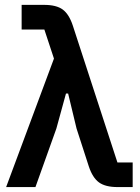

<svg xmlns="http://www.w3.org/2000/svg" viewBox="-20 -760 568 780"><path d="M4.9 0 199.2 -522 160.2 -640.1H67.9V-740.2H159.2Q209 -740.2 234.9 -721.2Q260.7 -702.1 275.9 -655.8L457 -100.1H519V0H458Q408.2 0 382.1 -19Q356 -38.1 340.8 -84L291 -237.8L256.8 -379.9H248L209 -237.8L124 0Z"/></svg>

Font: Anuphan SemiBold
Style: Bold
Weight: 600
Designer: Mike Abbink, Paul van der Laan, Pieter van Rosmalen, Mint Tantisuwanna
Foundry: Bold Monday; Cadson Demak
Version: Version 3.002;hotconv 1.0.109;makeotfexe 2.5.65596